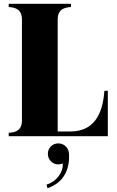

<svg xmlns="http://www.w3.org/2000/svg" viewBox="-20 -720 621 1015"><path d="M532 -240C525 -149 497 -25 352 -25H285V-616C285 -672 320 -680 355 -683V-700H26V-683C61 -680 96 -672 96 -616V-84C96 -29 61 -20 26 -18V0H550V-240ZM226 256 231 275C328 242 348 161 345 96C344 60 318 38 288 38C258 38 233 61 233 93C233 126 259 149 288 149C297 149 305 147 312 144C315 186 284 238 226 256Z"/></svg>

Font: Sprat Condesed
Style: Bold
Weight: 700
Width: 3
Designer: Ethan Nakache
Foundry: Collletttivo
Version: Version 2.000;Glyphs 3.2 (3217)